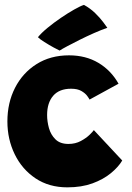

<svg xmlns="http://www.w3.org/2000/svg" viewBox="-20 -780 553 805"><path d="M492.5 -107Q476.5 -80 445 -54Q413.5 -28 367.8 -11.2Q322 5.5 262.5 5.5Q185.5 5.5 129 -32.2Q72.5 -70 41.8 -133Q11 -196 11 -271Q11 -349 43 -411.8Q75 -474.5 133.2 -511.2Q191.5 -548 269.5 -548Q339.5 -548 392.5 -516.5Q445.5 -485 477 -429L355.5 -362.5Q353.5 -367 345.5 -378Q337.5 -389 321.2 -398.5Q305 -408 278 -408Q228.5 -408 203 -378.5Q177.5 -349 177.5 -297.5Q177.5 -271 185.2 -243Q193 -215 212.5 -195.8Q232 -176.5 267 -176.5Q296 -176.5 318.8 -188.8Q341.5 -201 355.8 -215Q370 -229 373.5 -234.5ZM332 -759.5Q358.5 -745 379 -725Q399.5 -705 412.5 -687.5Q425.5 -670 430 -663.5Q404 -654.5 373.5 -641Q343 -627.5 314 -613Q285 -598.5 262.5 -586.5Q240 -574.5 230 -568Q224 -570.5 204.8 -581Q185.5 -591.5 165.8 -604Q146 -616.5 139 -624Q153 -641.5 179 -663Q205 -684.5 234.8 -704.8Q264.5 -725 291 -740Q317.5 -755 332 -759.5Z"/></svg>

Font: Grandstander ExtraBold
Style: Regular
Weight: 800
Designer: Tyler Finck
Foundry: Etcetera Type Co
Version: Version 1.200; ttfautohint (v1.8.3)